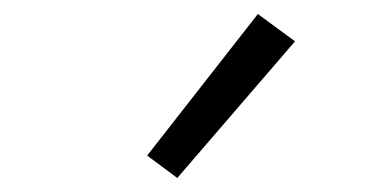

<svg xmlns="http://www.w3.org/2000/svg" viewBox="-20 -798 540 274"><path d="M233 -544 401 -739 348 -778 190 -576Z"/></svg>

Font: Iosevka SS09 Light
Style: Regular
Weight: 300
Monospace: yes
Designer: Belleve Invis
Foundry: Belleve Invis
Version: Version 5.2.1; ttfautohint (v1.8.3)